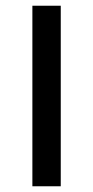

<svg xmlns="http://www.w3.org/2000/svg" viewBox="-20 -650 325 670"><path d="M93 -630H192V0H93Z"/></svg>

Font: Changa Medium
Style: Regular
Weight: 500
Designer: Eduardo Rodriguez Tunni
Foundry: Eduardo Rodriguez Tunni
Version: Version 2.002; ttfautohint (v1.5) -l 8 -r 50 -G 150 -x 14 -H